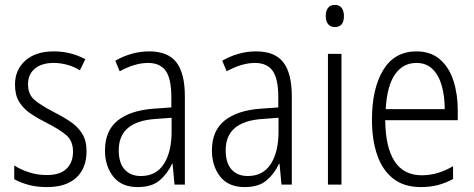

<svg xmlns="http://www.w3.org/2000/svg" viewBox="-20 -802 1929 781"><path d="M332 -187Q332 -118 290.5 -79.5Q249 -41 171 -41Q128 -41 94.5 -50.5Q61 -60 38 -73V-129Q64 -112 98.5 -101Q133 -90 170 -90Q224 -90 250.5 -115.5Q277 -141 277 -185Q277 -228 251 -251Q225 -274 172 -301Q134 -320 104.5 -340Q75 -360 58 -387.5Q41 -415 41 -458Q41 -518 83 -555.5Q125 -593 199 -593Q235 -593 267.5 -584.5Q300 -576 327 -561L305 -516Q283 -530 255 -538Q227 -546 198 -546Q150 -546 122 -523Q94 -500 94 -459Q94 -418 120.5 -395.5Q147 -373 201 -345Q239 -326 268 -306Q297 -286 314.5 -258Q332 -230 332 -187Z M587 -593Q663 -593 697.5 -548.5Q732 -504 732 -410V-51H690L682 -136H680Q661 -95 629 -68Q597 -41 540 -41Q474 -41 440.5 -84Q407 -127 407 -190Q407 -270 458.5 -311.5Q510 -353 606 -360L677 -365V-406Q677 -482 654 -514Q631 -546 582 -546Q529 -546 467 -512L449 -555Q480 -573 515 -583Q550 -593 587 -593ZM612 -318Q463 -308 463 -191Q463 -139 487 -112.5Q511 -86 553 -86Q615 -86 646.5 -135Q678 -184 678 -267V-323Z M1022 -593Q1098 -593 1132.5 -548.5Q1167 -504 1167 -410V-51H1125L1117 -136H1115Q1096 -95 1064 -68Q1032 -41 975 -41Q909 -41 875.5 -84Q842 -127 842 -190Q842 -270 893.5 -311.5Q945 -353 1041 -360L1112 -365V-406Q1112 -482 1089 -514Q1066 -546 1017 -546Q964 -546 902 -512L884 -555Q915 -573 950 -583Q985 -593 1022 -593ZM1047 -318Q898 -308 898 -191Q898 -139 922 -112.5Q946 -86 988 -86Q1050 -86 1081.5 -135Q1113 -184 1113 -267V-323Z M1342 -782Q1361 -782 1370 -769.5Q1379 -757 1379 -737Q1379 -692 1342 -692Q1324 -692 1314.5 -704Q1305 -716 1305 -737Q1305 -757 1314 -769.5Q1323 -782 1342 -782ZM1369 -583V-51H1314V-583Z M1674 -593Q1732 -593 1769.5 -560.5Q1807 -528 1824.5 -473.5Q1842 -419 1842 -354V-313H1547Q1548 -203 1585 -146Q1622 -89 1696 -89Q1760 -89 1823 -126V-74Q1794 -58 1762 -49.5Q1730 -41 1692 -41Q1624 -41 1580 -75Q1536 -109 1514.5 -171Q1493 -233 1493 -315Q1493 -442 1539 -517.5Q1585 -593 1674 -593ZM1674 -546Q1619 -546 1586.5 -499Q1554 -452 1549 -358H1789Q1789 -410 1777 -453Q1765 -496 1739.5 -521Q1714 -546 1674 -546Z"/></svg>

Font: Noto Sans Tamil UI Condensed Light
Style: Regular
Weight: 300
Width: 3
Designer: Jelle Bosma - Monotype Design Team
Foundry: Monotype Imaging Inc.
Version: Version 2.004; ttfautohint (v1.8.4.7-5d5b)